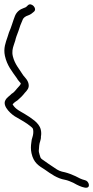

<svg xmlns="http://www.w3.org/2000/svg" viewBox="-52 -737 435 896"><path d="M-27 -269C-43 -240 5 -199 26 -189C47 -177 72 -163 90 -148C94 -145 101 -139 102 -135C105 -123 103 -108 100 -99L96 -85L94 -70C92 -57 91 -40 95 -22C105 23 128 36 158 55C185 74 215 96 251 102C263 104 279 111 290 116C300 122 364 158 363 126C362 115 354 106 345 104C328 100 315 93 300 85C285 78 267 71 251 67C230 63 220 59 202 46C183 34 168 23 151 11C142 5 137 2 135 -8C133 -13 132 -18 131 -22C130 -25 129 -29 129 -33L130 -45C130 -49 131 -53 131 -58C132 -73 140 -84 139 -100C141 -109 141 -122 138 -133C134 -150 121 -164 109 -174C95 -185 78 -197 62 -206C42 -218 21 -227 8 -248L7 -250C12 -257 23 -265 30 -269C41 -278 55 -292 64 -304C74 -315 86 -326 81 -347C79 -356 74 -365 66 -374C62 -379 58 -383 56 -386C39 -414 17 -437 8 -474C3 -495 7 -511 12 -526L19 -547C20 -554 23 -561 25 -568L34 -592L43 -619L53 -643C57 -655 67 -661 79 -665C91 -669 99 -676 107 -683C123 -698 94 -727 79 -713C74 -708 69 -702 60 -700C40 -693 26 -682 18 -663C8 -638 1 -610 -10 -586L-17 -564C-25 -540 -37 -512 -29 -476C-19 -431 4 -404 26 -373C29 -368 33 -361 40 -354C43 -351 45 -349 45 -347C45 -346 45 -345 44 -344C42 -340 38 -335 33 -330C24 -321 15 -306 3 -300C-7 -289 -20 -283 -27 -269Z"/></svg>

Font: Stray Cat
Style: OpObl
Weight: 400
Version: Version 1.0